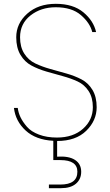

<svg xmlns="http://www.w3.org/2000/svg" viewBox="-20 -731 576 1005"><path d="M486 -170Q486 -100 431.5 -46.5Q377 7 279 7V89Q340 85 372.5 106Q405 127 405 168Q405 207 377.5 230.5Q350 254 299 254H236V235H296Q385 235 385 168Q385 107 296 107H259V6Q167 1 114 -48Q61 -97 53 -166H73Q76 -141 87.5 -117Q99 -93 121 -67.5Q143 -42 184 -26.5Q225 -11 278 -11Q363 -11 414.5 -57Q466 -103 466 -170Q466 -220 444 -254Q422 -288 386.5 -304.5Q351 -321 308.5 -332.5Q266 -344 223 -356.5Q180 -369 144.5 -388Q109 -407 87 -444Q65 -481 65 -536Q65 -608 122.5 -659.5Q180 -711 272 -711Q363 -711 416.5 -666.5Q470 -622 483 -563H463Q451 -611 403.5 -652Q356 -693 272 -693Q194 -693 139.5 -650Q85 -607 85 -536Q85 -485 107 -450.5Q129 -416 164.5 -399Q200 -382 243 -370Q286 -358 328.5 -346Q371 -334 406.5 -315.5Q442 -297 464 -260.5Q486 -224 486 -170Z"/></svg>

Font: Poppins Thin
Style: Regular
Weight: 250
Designer: Ninad Kale (Devanagari), Jonny Pinhorn (Latin)
Foundry: Indian Type Foundry
Version: Version 3.200;PS 1.000;hotconv 16.6.54;makeotf.lib2.5.65590